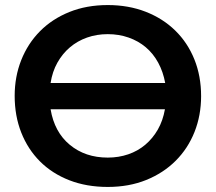

<svg xmlns="http://www.w3.org/2000/svg" viewBox="-20 -730 853 759"><path d="M406 9Q322 9 254 -17.5Q186 -44 138 -92Q90 -140 64 -206Q38 -272 38 -351Q38 -427 64 -492.5Q90 -558 138 -606.5Q186 -655 254 -682.5Q322 -710 406 -710Q488 -710 556 -683.5Q624 -657 673 -609Q722 -561 748.5 -495Q775 -429 775 -350Q775 -274 749 -208.5Q723 -143 674.5 -94.5Q626 -46 558 -18.5Q490 9 406 9ZM406 -595Q362 -595 324 -581.5Q286 -568 256.5 -543Q227 -518 207 -482.5Q187 -447 180 -402H633Q625 -446 605.5 -482Q586 -518 556.5 -543Q527 -568 488.5 -581.5Q450 -595 406 -595ZM406 -107Q449 -107 487 -120Q525 -133 554.5 -158Q584 -183 604 -218Q624 -253 632 -298H180Q195 -208 256 -157.5Q317 -107 406 -107Z"/></svg>

Font: Tilda Sans Bold
Style: Regular
Weight: 700
Designer: ParaType Ltd
Foundry: ParaType Ltd
Version: Version 1.009